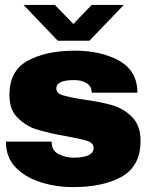

<svg xmlns="http://www.w3.org/2000/svg" viewBox="-20 -745 593 777"><path d="M341.8 -580.1H213.9L75.2 -725.1H202.1L276.9 -647.9L351.1 -725.1H481ZM283.2 -540Q388.2 -540 462.9 -499Q536.1 -457 536.1 -370.1H351.1Q351.1 -399.4 325.2 -411.1Q307.6 -420.9 279.8 -420.9Q208 -420.9 208 -387.2Q208 -367.2 232.9 -359.9Q266.6 -350.1 314.9 -342.8Q390.1 -332 432.1 -319.8Q480 -306.2 514.2 -272Q548.8 -237.3 548.8 -174.8Q548.8 -74.2 474.1 -30.8Q398.4 12.2 275.9 12.2Q206.5 12.2 144 -7.8Q81.5 -27.8 43 -67.9Q3.9 -108.4 3.9 -171.9H189V-168Q190.4 -133.8 217.8 -121.1Q247.1 -106.9 275.9 -106.9Q358.9 -106.9 358.9 -146Q358.9 -166 333 -174.8Q308.1 -183.1 248 -193.8Q186.5 -204.1 131.8 -220.2Q86.9 -232.9 51.8 -268.1Q18.1 -300.3 18.1 -360.8Q18.1 -458.5 91.8 -499Q166.5 -540 283.2 -540Z"/></svg>

Font: Archivo-RBTV
Style: Regular
Weight: 500
Designer: Hector Gatti
Foundry: Hector Gatti
Version: ""